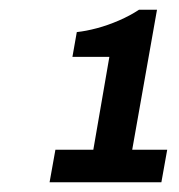

<svg xmlns="http://www.w3.org/2000/svg" viewBox="-20 -815 369 395"><path d="M82 -440 94 -507H172L205 -698H129L138 -749Q157 -751 179.5 -757Q202 -763 225 -773Q248 -783 266 -795H303L252 -507H324L312 -440Z"/></svg>

Font: Archivo SemiCondensed
Style: Bold Italic
Weight: 700
Width: 4
Italic angle: -10°
Designer: Hector Gatti
Foundry: Omnibus-Type
Version: Version 2.001